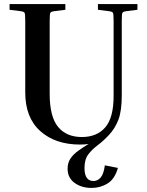

<svg xmlns="http://www.w3.org/2000/svg" viewBox="-20 -700 724 943"><path d="M461 -652V-680H655V-652L600 -645Q584 -643 581 -636.5Q578 -630 578 -596V-231Q578 -155 561.5 -112Q545 -69 515 -37Q488 -8 460 13Q432 34 413.5 58.5Q395 83 395 125Q395 189 439 189Q459 189 474 172.5Q489 156 495 112L559 125Q544 179 508.5 201Q473 223 430 223Q380 223 346 198Q312 173 312 129Q312 99 326.5 78Q341 57 365 40Q389 23 415 7Q396 10 373 10Q252 10 178 -56Q104 -122 104 -246V-596Q104 -630 101 -636.5Q98 -643 82 -645L27 -652V-680H301V-652L246 -645Q230 -643 227 -636.5Q224 -630 224 -596V-239Q224 -127 265 -77Q306 -27 382 -27Q456 -27 497 -74.5Q538 -122 538 -229V-596Q538 -630 535 -636.5Q532 -643 516 -645Z"/></svg>

Font: Inria Serif
Style: Bold
Weight: 700
Designer: Black Foundry Team
Foundry: Black Foundry
Version: Version 1.000; ttfautohint (v1.8.3)